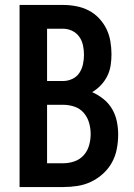

<svg xmlns="http://www.w3.org/2000/svg" viewBox="-20 -755 540 775"><path d="M235 0H59V-735H235Q261 -735 287.5 -730Q314 -725 337.5 -713Q361 -701 379.5 -681.5Q398 -662 409.5 -638.5Q421 -615 425.5 -588.5Q430 -562 430 -536Q430 -513 426.5 -490.5Q423 -468 413 -448Q403 -428 387.5 -411.5Q372 -395 352 -383Q377 -372 398 -355Q419 -338 432.5 -315Q446 -292 451.5 -265.5Q457 -239 457 -212Q457 -183 451.5 -154Q446 -125 432 -99.5Q418 -74 396 -54Q374 -34 348 -21.5Q322 -9 293 -4.5Q264 0 235 0ZM170 -428H235Q254 -428 272 -436.5Q290 -445 300.5 -461Q311 -477 315 -496Q319 -515 319 -534Q319 -553 315 -572Q311 -591 300 -606.5Q289 -622 271.5 -630.5Q254 -639 235 -639H170ZM170 -96H235Q258 -96 280 -103.5Q302 -111 317.5 -128Q333 -145 339.5 -168Q346 -191 346 -214Q346 -237 339.5 -259.5Q333 -282 318 -299.5Q303 -317 280.5 -324.5Q258 -332 235 -332H170Z"/></svg>

Font: Iosevka Term Curly
Style: Bold
Weight: 700
Designer: Belleve Invis
Foundry: Belleve Invis
Version: Version 32.3.0